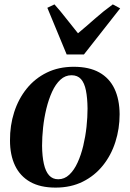

<svg xmlns="http://www.w3.org/2000/svg" viewBox="-20 -841 590 874"><path d="M315.5 -537Q386 -537 432 -511.2Q478 -485.5 501 -437.2Q524 -389 524.5 -321Q524.5 -255 505.2 -194.8Q486 -134.5 448.5 -87.8Q411 -41 356.8 -14Q302.5 13 233 13Q163.5 13 117.5 -13Q71.5 -39 48.5 -87.2Q25.5 -135.5 25.5 -201.5Q25 -269.5 44.5 -330.2Q64 -391 101.5 -437.5Q139 -484 193 -510.5Q247 -537 315.5 -537ZM305.5 -498.5Q277 -498.5 255 -478.2Q233 -458 217.2 -423.5Q201.5 -389 191.2 -347Q181 -305 176.2 -261Q171.5 -217 171.5 -177.5Q172 -129 179.8 -94.8Q187.5 -60.5 203.5 -42.8Q219.5 -25 245 -25Q273.5 -25 295.5 -45.8Q317.5 -66.5 333.2 -101Q349 -135.5 359 -177.5Q369 -219.5 373.8 -263.5Q378.5 -307.5 378.5 -347Q378 -395 371.2 -429Q364.5 -463 348.8 -480.8Q333 -498.5 305.5 -498.5ZM283.5 -593 195.5 -805.5 228 -821Q254 -792 280.8 -757.5Q307.5 -723 335 -689.5Q374.5 -722.5 412.5 -756.2Q450.5 -790 493.5 -821L527 -803L362 -593Z"/></svg>

Font: Merriweather 96pt
Style: Bold Italic
Weight: 700
Italic angle: -7.8°
Version: Version 2.101